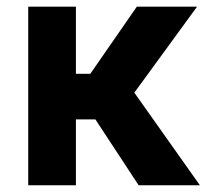

<svg xmlns="http://www.w3.org/2000/svg" viewBox="-20 -548 630 568"><path d="M390.1 0H571.3L377.4 -273.9L563 -528.3H384.8L247.1 -329.6H204.6V-528.3H63.5V0H204.6V-194.8H262.2Z"/></svg>

Font: Roboto
Style: Bold
Weight: 700
Designer: Google
Version: Version 2.137; 2017